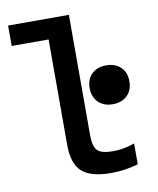

<svg xmlns="http://www.w3.org/2000/svg" viewBox="-83 -795 716 871"><g transform="rotate(-10 275.0 -360.0)"><path d="M358 10Q265 10 224.5 -27Q184 -64 184 -150V-636H14V-730H294V-176Q294 -124 312.5 -105Q331 -86 383 -86Q412 -86 437 -91Q462 -96 484 -104V-8Q454 1 422.5 5.5Q391 10 358 10ZM420 -296Q379 -296 354 -320.5Q329 -345 329 -386Q329 -427 354 -451Q379 -475 420 -475Q462 -475 487 -451Q512 -427 512 -386Q512 -345 487 -320.5Q462 -296 420 -296Z"/></g></svg>

Font: M PLUS Code Latin SemiExpanded Medium
Style: Regular
Weight: 500
Width: 6
Designer: Coji Morishita
Foundry: UNDERFOREST DESIGN
Version: Version 1.002; ttfautohint (v1.8.3)